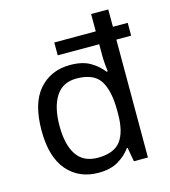

<svg xmlns="http://www.w3.org/2000/svg" viewBox="-114 -851 844 952"><g transform="rotate(-15 308.5 -375.0)"><path d="M275 10Q175 10 115 -59.5Q55 -129 55 -265Q55 -405 115.5 -474Q176 -543 275 -543Q338 -543 377.5 -520Q417 -497 442 -464H448Q446 -477 444 -502.5Q442 -528 442 -544V-605H229V-671H442V-760H530V-671H606V-605H530V0H458L445 -72H441Q417 -38 377 -14Q337 10 275 10ZM290 -63Q374 -63 408.5 -109Q443 -155 443 -248V-265Q443 -366 410 -418Q377 -470 288 -470Q217 -470 182 -415Q147 -360 147 -264Q147 -168 182 -115.5Q217 -63 290 -63Z"/></g></svg>

Font: Noto Sans Tai Tham
Style: Regular
Weight: 400
Designer: Monotype Design Team 2013. Revised by David WIlliams 2020
Foundry: Monotype Imaging Inc.
Version: Version 2.002